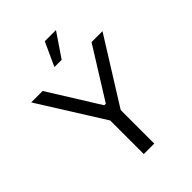

<svg xmlns="http://www.w3.org/2000/svg" viewBox="-249 -1015 1141 1141"><g transform="rotate(-45 321.5 -445.0)"><path d="M278 -282 22 -690H118L317 -371H330L529 -690H621L366 -282V0H278ZM336 -890H430L329 -741H268Z"/></g></svg>

Font: Mozilla Text BETA
Style: Regular
Weight: 400
Designer: Studio DRAMA
Foundry: Studio DRAMA
Version: Version 0.100